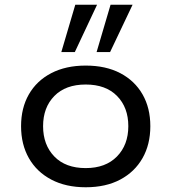

<svg xmlns="http://www.w3.org/2000/svg" viewBox="-20 -782 724 811"><path d="M342 9Q258 9 196.5 -23.5Q135 -56 102 -114Q69 -172 69 -249Q69 -326 102 -383.5Q135 -441 196.5 -473Q258 -505 342 -505Q427 -505 488 -473Q549 -441 582 -383.5Q615 -326 615 -249Q615 -172 582 -114Q549 -56 488 -23.5Q427 9 342 9ZM342 -72Q426 -72 474 -121Q522 -170 522 -249Q522 -328 474.5 -376.5Q427 -425 342 -425Q257 -425 209.5 -376.5Q162 -328 162 -249Q162 -170 209.5 -121Q257 -72 342 -72ZM388 -562 447 -762H540L445 -562ZM239 -562 298 -762H390L296 -562Z"/></svg>

Font: Nunito Sans 7pt SemiExpanded
Style: Regular
Weight: 400
Width: 6
Designer: Vernon Adams
Foundry: Vernon Adams
Version: Version 3.101;gftools[0.9.27]